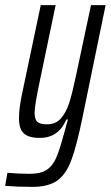

<svg xmlns="http://www.w3.org/2000/svg" viewBox="-63 -530 432 749"><path d="M-43 195 -34 144Q6 148 54 148Q95 148 118.5 133Q142 118 156 86Q170 54 187 -10L202 -64H196Q165 8 93 8Q49 8 30 -9.5Q11 -27 11 -69Q11 -111 26 -178L96 -510H154L90 -203Q82 -165 77 -135Q72 -105 72 -90Q72 -64 83 -54.5Q94 -45 120 -45Q155 -45 175.5 -69Q196 -93 208 -131.5Q220 -170 235 -242L292 -510H349L259 -73Q236 40 215 95.5Q194 151 159.5 175Q125 199 63 199Q4 199 -43 195Z"/></svg>

Font: Saira Ultra Condensed
Style: Italic
Weight: 400
Width: 1
Italic angle: -12°
Designer: Hector Gatti with collaboration of the Omnibus-Type team
Foundry: Omnibus-Type
Version: Version 1.001; ttfautohint (v1.8)